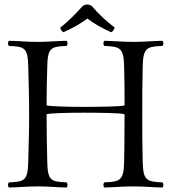

<svg xmlns="http://www.w3.org/2000/svg" viewBox="-20 -832 769 857"><path d="M191 -109C189 -193 188 -242 188 -322C199 -327 291 -329 351 -329C411 -329 524 -328 536 -322C535 -253 536 -184 534 -109C532 -26 516 -21 446 -18C440 -12 440 -1 446 5C495 4 524 0 575 0C625 0 655 4 705 5C711 -1 711 -12 705 -18C635 -21 619 -26 617 -109C615 -191 615 -237 615 -320C615 -403 615 -452 617 -536C619 -619 635 -624 705 -627C711 -633 711 -644 705 -650C656 -649 626 -645 575 -645C525 -645 496 -649 446 -650C440 -644 440 -633 446 -627C516 -624 532 -619 534 -536C536 -466 536 -424 536 -362C529 -356 412 -355 352 -355C292 -355 195 -357 188 -362C188 -425 189 -466 191 -536C193 -619 207 -624 277 -627C283 -633 283 -644 277 -650C228 -649 198 -645 147 -645C97 -645 70 -649 20 -650C14 -644 14 -633 20 -627C90 -624 104 -619 106 -536C108 -453 110 -404 110 -321C110 -238 108 -192 106 -109C104 -26 90 -21 20 -18C14 -12 14 -1 20 5C69 4 98 0 149 0C199 0 227 4 277 5C283 -1 283 -12 277 -18C207 -21 193 -26 191 -109ZM389 -806C374 -814 364 -814 350 -806C319 -772 286 -737 249 -709C251 -700 254 -694 263 -688C301 -705 333 -722 370 -749C403 -724 437 -706 476 -688C485 -692 489 -700 492 -709C456 -736 419 -770 389 -806Z"/></svg>

Font: Libertinus Serif Display
Style: Regular
Weight: 400
Designer: Philipp H. Poll, Khaled Hosny
Foundry: Caleb Maclennan
Version: Version 7.050;RELEASE